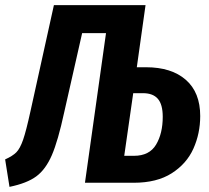

<svg xmlns="http://www.w3.org/2000/svg" viewBox="-41 -712 813 748"><path d="M739 -260Q739 -192 712.5 -133Q686 -74 628 -37Q570 0 480 0H290L372 -583H279L209 -274Q185 -163 161 -107.5Q137 -52 100.5 -25Q64 2 -4 16L-21 -91Q8 -104 22.5 -118.5Q37 -133 49 -167.5Q61 -202 78 -280L169 -692H526L492 -450H528Q627 -450 683 -401Q739 -352 739 -260ZM593 -257Q593 -305 574 -327Q555 -349 516 -349H478L443 -105H481Q541 -105 567 -148.5Q593 -192 593 -257Z"/></svg>

Font: Fira Sans Extra Condensed SemiBold
Style: Italic
Weight: 600
Width: 3
Italic angle: -8°
Designer: Carrois Corporate & Edenspiekermann AG
Foundry: Carrois Corporate GbR & Edenspiekermann AG
Version: Version 4.203